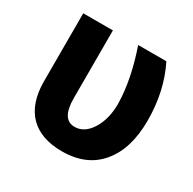

<svg xmlns="http://www.w3.org/2000/svg" viewBox="-125 -656 797 794"><g transform="rotate(30 273.0 -258.5)"><path d="M55.2 -528.3V-199.7C56.6 -64.9 127.9 10.3 263.2 10.3C341.8 10.3 401.9 -15.1 444.3 -66.4C486.8 -117.2 507.8 -187 507.8 -276.4C507.8 -370.1 489.3 -454.1 452.1 -528.3H317.4C349.1 -437 365.7 -353 367.2 -276.4C367.2 -228 356.9 -187 336.4 -153.8C315.4 -120.1 289.6 -103.5 258.3 -103.5C217.3 -103.5 196.8 -137.2 196.8 -205.1V-528.3Z"/></g></svg>

Font: Roboto
Style: Bold
Weight: 700
Designer: Google
Version: Version 2.137; 2017